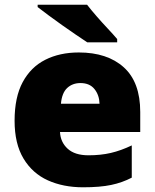

<svg xmlns="http://www.w3.org/2000/svg" viewBox="-20 -786 658 816"><path d="M315 -563Q436 -563 506 -500Q576 -437 576 -310V-225H235Q237 -182 267.5 -154Q298 -126 356 -126Q408 -126 451 -136Q494 -146 540 -168V-31Q500 -10 452.5 0Q405 10 333 10Q249 10 183.5 -19.5Q118 -49 80 -112Q42 -175 42 -273Q42 -373 76.5 -437Q111 -501 172.5 -532Q234 -563 315 -563ZM322 -433Q288 -433 265.5 -412Q243 -391 239 -345H403Q402 -382 381.5 -407.5Q361 -433 322 -433ZM350 -766Q367 -744 390.5 -717Q414 -690 438 -664.5Q462 -639 478 -620V-606H351Q331 -619 302.5 -638.5Q274 -658 243.5 -679.5Q213 -701 185.5 -721.5Q158 -742 140 -756V-766Z"/></svg>

Font: Noto Sans Myanmar Black
Style: Regular
Weight: 900
Designer: Monotype Design Team
Foundry: Monotype Imaging Inc.
Version: Version 2.107; ttfautohint (v1.8.4.7-5d5b)